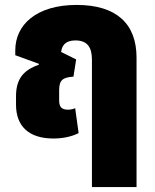

<svg xmlns="http://www.w3.org/2000/svg" viewBox="-20 -552 629 779"><path d="M197 10C240 10 276 0 299 -12L285 -113C276 -109 266 -107 256 -107C230 -107 220 -118 220 -145V-185C220 -227 234 -238 278 -241L289 -311L228 -341C231 -365 243 -388 286 -388C336 -388 353 -358 353 -310V207H534V-318C534 -456 452 -532 291 -532C127 -532 42 -451 42 -348V-328L138 -293L137 -289C76 -268 45 -232 45 -162V-127C45 -41 96 10 197 10Z"/></svg>

Font: Noto Sans Thai UI SemCond Blk
Style: Regular
Weight: 900
Width: 4
Designer: Monotype Design Team
Foundry: Monotype Imaging Inc.
Version: Version 2.000